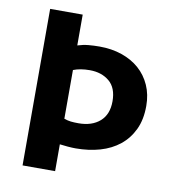

<svg xmlns="http://www.w3.org/2000/svg" viewBox="-74 -696 691 761"><g transform="rotate(10 272.0 -315.0)"><path d="M67 -630H198V-506Q220 -513 241.5 -515Q263 -517 286 -517Q335 -517 376 -503Q417 -489 446.5 -463Q476 -437 492.5 -400Q509 -363 509 -317Q509 -262 490 -222Q471 -182 438 -155.5Q405 -129 360 -116Q315 -103 262 -103Q249 -103 230.5 -104.5Q212 -106 198 -108V0H67ZM198 -211Q212 -206 225 -204.5Q238 -203 256 -203Q310 -203 342 -231Q374 -259 374 -312Q374 -366 343 -392Q312 -418 264 -418Q226 -418 198 -407Z"/></g></svg>

Font: Mukta
Style: Bold
Weight: 700
Designer: Girish Dalvi and Yashodeep Gholap
Foundry: Ek Type
Version: Version 2.538;PS 1.002;hotconv 16.6.51;makeotf.lib2.5.65220;